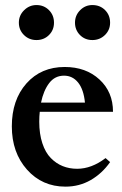

<svg xmlns="http://www.w3.org/2000/svg" viewBox="-20 -713 474 745"><path d="M121.6 -693.4Q150.4 -693.4 169.9 -673.8Q189.5 -654.3 189.5 -625Q189.5 -596.2 169.9 -576.9Q150.4 -557.6 121.6 -557.6Q92.8 -557.6 73 -577.1Q53.2 -596.7 53.2 -625Q53.2 -653.3 73.5 -673.3Q93.8 -693.4 121.6 -693.4ZM338.4 -693.4Q368.2 -693.4 387.7 -673.8Q407.2 -654.3 407.2 -625Q407.2 -596.7 387.2 -577.1Q367.2 -557.6 338.4 -557.6Q309.6 -557.6 290.3 -577.1Q271 -596.7 271 -625Q271 -653.3 290.8 -673.3Q310.5 -693.4 338.4 -693.4ZM233.9 11.2Q143.6 11.2 84.7 -54.9Q25.9 -121.1 25.9 -222.7Q25.9 -325.2 82.5 -389.2Q139.2 -453.1 231 -453.1Q313.5 -453.1 366 -404.5Q418.5 -356 418.5 -279.3H134.3Q132.3 -262.2 132.3 -240.7Q132.3 -193.4 144.3 -157.2Q156.2 -121.1 177 -99.9Q197.8 -78.6 223.4 -68.4Q249 -58.1 279.3 -58.1Q335.4 -58.1 389.6 -99.6L407.2 -84Q376 -39.6 331.8 -14.2Q287.6 11.2 233.9 11.2ZM228.5 -419.4Q192.9 -419.4 170.9 -390.6Q148.9 -361.8 139.2 -314.9H309.6Q304.7 -365.7 283.2 -392.6Q261.7 -419.4 228.5 -419.4Z"/></svg>

Font: Elstob 10pt SemiBold
Style: Regular
Weight: 600
Designer: Peter S. Baker
Version: Version 1.015